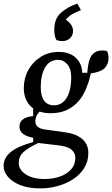

<svg xmlns="http://www.w3.org/2000/svg" viewBox="-52 -808 622 1065"><path d="M228 -180Q195 -180 168 -189Q154 -175 149 -161.5Q144 -148 144 -134Q144 -118 156 -106Q168 -94 196 -90L310 -74Q370 -66 404 -37Q438 -8 438 40Q438 88 414.5 125Q391 162 352 187Q313 212 266 224.5Q219 237 172 237Q108 237 62.5 219.5Q17 202 -7.5 173.5Q-32 145 -32 112Q-32 68 7.5 35.5Q47 3 132 -20V-44Q96 -50 76 -65.5Q56 -81 56 -106Q56 -132 76 -146.5Q96 -161 132 -164V-207Q108 -224 94 -252.5Q80 -281 80 -320Q80 -374 105 -419.5Q130 -465 174 -492.5Q218 -520 274 -520Q334 -520 368.5 -487.5Q403 -455 404 -404H432Q437 -476 457.5 -502Q478 -528 514 -528Q534 -528 542 -524Q545 -518 547.5 -508Q550 -498 550 -486Q550 -453 529.5 -431Q509 -409 452 -401Q448 -383 443 -365.5Q438 -348 430 -328Q423 -307 408.5 -281.5Q394 -256 370.5 -233Q347 -210 312 -195Q277 -180 228 -180ZM248 -224Q292 -224 317.5 -265Q343 -306 343 -381Q343 -425 322 -450.5Q301 -476 271 -476Q222 -476 198 -433.5Q174 -391 174 -326Q174 -224 248 -224ZM249 -644Q249 -704 286 -737Q323 -770 377 -788L397 -752Q366 -740 347 -728.5Q328 -717 313 -699Q331 -687 342 -671.5Q353 -656 353 -636Q353 -612 336.5 -596Q320 -580 293 -580Q283 -580 274.5 -582Q266 -584 261 -586Q249 -607 249 -644ZM52 96Q52 134 91.5 159.5Q131 185 196 185Q241 185 280 171.5Q319 158 342.5 131.5Q366 105 366 68Q366 41 345 22.5Q324 4 270 -2L161 -15Q101 13 76.5 37Q52 61 52 96Z"/></svg>

Font: Source Serif 4 Caption
Style: Italic
Weight: 400
Italic angle: -12°
Designer: Frank Grießhammer
Foundry: Adobe Systems Incorporated
Version: Version 4.004;hotconv 1.0.117;makeotfexe 2.5.65602